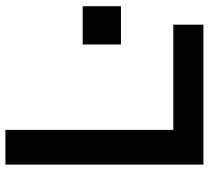

<svg xmlns="http://www.w3.org/2000/svg" viewBox="-51 -719 770 708"><g transform="rotate(-90 334.0 -365.0)"><path d="M81 -730H209V-111H597V0H81ZM524 -445H665V-304H524Z"/></g></svg>

Font: Enso SemiBold
Style: Regular
Weight: 600
Designer: Coji Morishita
Foundry: UNDERFOREST DESIGN
Version: Version 1.000